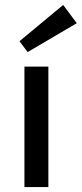

<svg xmlns="http://www.w3.org/2000/svg" viewBox="-20 -758 331 778"><path d="M291 -664 92 -547 59 -591 236 -738ZM176 0H79V-488H176Z"/></svg>

Font: Exo 2.0 Medium
Style: Regular
Weight: 500
Designer: Natanael Gama
Version: Version 1.001;PS 001.001;hotconv 1.0.70;makeotf.lib2.5.58329